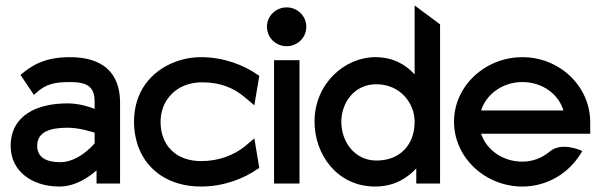

<svg xmlns="http://www.w3.org/2000/svg" viewBox="-20 -671 2202 702"><path d="M19 -137C19 -46 96 11 197 11C257 11 307 -25 333 -48V0H419V-296C419 -407 353 -462 236 -462C149 -462 100 -436 55 -397L104 -324L113 -332C147 -363 178 -371 236 -371C301 -371 326 -353 326 -298V-273C306 -281 268 -293 227 -293C116 -293 19 -250 19 -137ZM116 -138C116 -189 163 -204 227 -204C268 -204 309 -191 326 -186V-147C316 -135 264 -78 200 -78C147 -78 116 -97 116 -138Z M470 -226C470 -193 476 -160 487 -131C519 -48 598 11 715 11C798 11 872 -18 923 -54L928 -57L910 -165L873 -134C834 -104 781 -82 715 -82C626 -82 567 -137 567 -226C567 -246 571 -265 578 -283C599 -332 646 -370 720 -370C786 -370 835 -349 873 -317L910 -286L928 -394L923 -397C872 -433 798 -462 715 -462C679 -462 646 -455 616 -443C533 -410 470 -337 470 -226Z M956 -573C956 -533 989 -502 1028 -502C1067 -502 1100 -533 1100 -573C1100 -613 1067 -644 1028 -644C989 -644 956 -613 956 -573ZM982 0H1075V-451H982Z M1130 -226C1130 -108 1211 11 1352 11C1418 11 1466 -17 1502 -55V0H1589V-582L1496 -651V-399C1463 -435 1417 -462 1352 -462C1242 -462 1130 -367 1130 -226ZM1228 -226C1228 -295 1275 -363 1356 -363C1442 -363 1496 -295 1496 -226C1496 -143 1444 -84 1356 -84C1279 -84 1228 -150 1228 -226Z M1640 -226C1640 -95 1754 11 1890 11C1980 11 2059 -37 2103 -109L2109 -119L2099 -123C2098 -123 2032 -152 1990 -117C1963 -94 1928 -80 1890 -80C1819 -80 1759 -122 1739 -182H2138V-224C2138 -356 2026 -462 1890 -462C1754 -462 1640 -357 1640 -226ZM1739 -267C1758 -327 1818 -371 1890 -371C1962 -371 2022 -328 2040 -267Z"/></svg>

Font: Charger Sport
Style: Bd
Weight: 700
Designer: Jasper
Foundry: Cannot Into Space Fonts
Version: Version 1.1